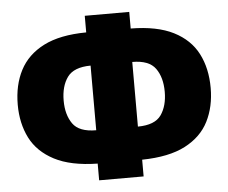

<svg xmlns="http://www.w3.org/2000/svg" viewBox="-52 -786 1020 858"><g transform="rotate(-5 458.0 -357.0)"><path d="M358.5 12.5V-62.5Q238 -64.5 164.8 -102.8Q91.5 -141 58.5 -206.2Q25.5 -271.5 25.5 -355.5Q25.5 -443.5 59.8 -509.5Q94 -575.5 167.2 -612.8Q240.5 -650 358.5 -651V-725.5H558V-651Q676 -650 749.5 -612.8Q823 -575.5 857 -509.5Q891 -443.5 891 -355.5Q891 -271.5 858 -206Q825 -140.5 752 -102.5Q679 -64.5 558 -62.5V12.5ZM231.5 -356Q231.5 -292.5 260 -252Q288.5 -211.5 365 -211.5V-501.5Q289.5 -501 260.5 -460.8Q231.5 -420.5 231.5 -356ZM685 -356Q685 -421 656 -461.2Q627 -501.5 552 -501.5V-211.5Q628.5 -212 656.8 -252.5Q685 -293 685 -356Z"/></g></svg>

Font: Commissioner ExtraBold
Style: Regular
Weight: 800
Designer: Kostas Bartsokas
Foundry: Kostas Bartsokas
Version: Version 1.000; ttfautohint (v1.8.3)